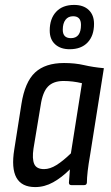

<svg xmlns="http://www.w3.org/2000/svg" viewBox="-20 -752 450 780"><path d="M123 8Q13 8 38 -145L67 -329Q81 -419 122.5 -457.5Q164 -496 240 -496Q285 -496 321.5 -487.5Q358 -479 402 -475L346 -122Q333 -48 333 -10Q332 0 322 0H270Q260 0 260 -10Q261 -22 262 -36Q263 -50 264 -64Q231 -31 196 -11.5Q161 8 123 8ZM159 -65Q183 -65 209.5 -81.5Q236 -98 268 -129L313 -414Q275 -423 238 -423Q197 -423 175 -400.5Q153 -378 145 -323L116 -148Q110 -107 119 -86Q128 -65 159 -65ZM263 -552Q226 -552 204 -572Q182 -592 182 -628Q182 -676 208 -704Q234 -732 281 -732Q319 -732 340.5 -711.5Q362 -691 362 -655Q362 -607 336 -579.5Q310 -552 263 -552ZM268 -597Q309 -597 309 -651Q309 -686 277 -686Q257 -686 246 -671.5Q235 -657 235 -631Q235 -597 268 -597Z"/></svg>

Font: Sofia Sans Condensed Medium
Style: Italic
Weight: 500
Italic angle: -9°
Designer: Botio Nikoltchev, Ani Petrova
Foundry: lettersoup
Version: Version 4.101; ttfautohint (v1.8.4.7-5d5b)